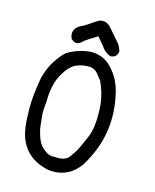

<svg xmlns="http://www.w3.org/2000/svg" viewBox="-151 -899 803 997"><g transform="rotate(20 250.0 -401.0)"><path d="M225.6 -808.6Q260.7 -821.3 288.1 -794.4Q315.4 -767.6 338.9 -745.1Q366.2 -723.6 377 -691.4Q374 -657.2 339.8 -653.3Q306.6 -663.1 286.1 -691.4L247.1 -729.5Q195.3 -691.4 180.7 -676.8Q153.3 -641.6 121.1 -669.9Q93.8 -722.7 154.3 -753.9Q176.8 -769.5 193.4 -784.2Q210 -798.8 225.6 -808.6ZM215.8 -635.7Q282.2 -653.3 339.8 -616.2Q402.3 -568.4 428.7 -495.1Q504.9 -280.3 401.4 -77.1Q346.7 14.6 240.2 11.7Q79.1 -7.8 49.8 -172.9Q45.9 -190.4 39.1 -252.9Q32.2 -315.4 41 -423.8Q50.8 -480.5 72.8 -522.5Q94.7 -564.5 119.1 -589.8Q163.1 -622.1 215.8 -635.7ZM305.7 -546.9Q289.1 -563.5 265.6 -565.4Q223.6 -565.4 187.5 -544.9Q154.3 -525.4 128.4 -466.8Q102.5 -408.2 110.4 -317.4Q108.4 -274.4 113.3 -245.6Q118.2 -216.8 124 -189.5Q129.9 -162.1 146.5 -126Q163.1 -90.8 197.3 -72.3Q221.7 -57.6 249 -63.5Q304.7 -62.5 323.7 -94.7Q342.8 -127 349.6 -143.1Q356.4 -159.2 377.4 -222.2Q398.4 -285.2 378.9 -401.4Q366.2 -461.9 335 -515.6Q320.3 -532.2 305.7 -546.9Z"/></g></svg>

Font: NaikaiFont
Style: Regular
Weight: 400
Version: Version 1.67